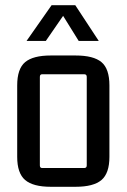

<svg xmlns="http://www.w3.org/2000/svg" viewBox="-20 -710 486 737"><path d="M303 -425H142Q133 -425 133 -415V-75Q133 -65 142 -65H303Q313 -65 313 -75V-415Q313 -425 303 -425ZM46 -108V-382Q46 -446 76.5 -471.5Q107 -497 175 -497H270Q339 -497 369.5 -471.5Q400 -446 400 -382V-108Q400 -45 369.5 -19Q339 7 270 7H175Q107 7 76.5 -19Q46 -45 46 -108ZM269 -690 359 -553H282L218 -656H227L156 -553H82L178 -690Z"/></svg>

Font: Gemunu Libre ExtraLight Medium
Style: Regular
Weight: 500
Version: Version 1.100